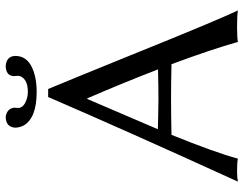

<svg xmlns="http://www.w3.org/2000/svg" viewBox="-110 -736 849 669"><g transform="rotate(-90 314.5 -401.5)"><path d="M407.2 -275.4Q360.8 -396 306.2 -522H304.2L198.7 -275.9Q211.9 -275.9 242.2 -274.9Q285.6 -273.9 303.2 -273.9Q346.2 -273.9 407.2 -275.4ZM179.2 -228.5Q118.2 -78.1 96.2 2.9Q83.5 0 50.8 0Q27.3 0.5 16.1 2.9Q186.5 -370.1 311 -658.2H338.9Q374 -574.2 455.6 -373Q582 -59.6 612.8 2.9Q594.7 0 553.2 0Q520 0 502.9 2.9Q478 -86.4 425.3 -228.5Q354 -230 308.1 -230Q251 -230 179.2 -228.5ZM329.1 -729Q370.1 -729 382.3 -752.9Q384.8 -758.3 384.8 -763.2Q384.8 -766.1 384.3 -772Q383.8 -774.9 383.8 -775.9Q383.8 -800.8 409.2 -805.2Q413.6 -805.7 417 -806.2Q453.1 -804.7 454.1 -772.9Q454.1 -720.2 381.8 -703.6Q356.9 -698.2 329.1 -698.2Q238.3 -698.2 211.9 -743.2Q204.6 -757.3 204.1 -772.9Q206.1 -805.2 241.2 -806.2Q271 -802.2 273.9 -775.9Q273.9 -774.9 273.4 -772Q272.9 -765.6 272.9 -763.2Q272.9 -743.2 302.2 -733.4Q315.4 -729 329.1 -729Z"/></g></svg>

Font: Linux Biolinum Capitals O
Style: Small Caps
Weight: 400
Designer: Philipp H. Poll
Foundry: Philipp H. Poll
Version: Version 1.0.4